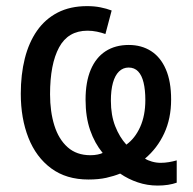

<svg xmlns="http://www.w3.org/2000/svg" viewBox="-20 -568 620 618"><path d="M260.3 -548.3Q283.7 -548.3 303.2 -544.4Q322.8 -540.5 339.4 -534.2L319.3 -458.5Q307.1 -462.9 292 -466.1Q276.9 -469.2 261.7 -469.2Q199.2 -469.2 170.2 -415.5Q141.1 -361.8 141.1 -264.6Q141.1 -208.5 155 -164.1Q168.9 -119.6 197.8 -94Q226.6 -68.4 271 -68.4Q283.7 -68.4 294.2 -70.6Q304.7 -72.8 310.5 -75.7Q284.7 -106.9 270 -149.4Q255.4 -191.9 255.4 -247.1Q255.4 -304.2 272 -343.5Q288.6 -382.8 319.8 -403.1Q351.1 -423.3 394.5 -423.3Q435.5 -423.3 466.3 -403.6Q497.1 -383.8 513.9 -344.7Q530.8 -305.7 530.8 -247.6Q530.8 -186.5 508.5 -138.7Q486.3 -90.8 446.8 -57.6Q455.1 -51.8 469 -47.9Q482.9 -43.9 497.1 -43.9Q510.3 -43.9 523.4 -46.1Q536.6 -48.3 548.8 -51.8V20Q536.6 24.4 520.8 26.9Q504.9 29.3 487.3 29.3Q454.1 29.3 423.6 19Q393.1 8.8 366.7 -9.3Q346.2 -1 321.8 4.4Q297.4 9.8 264.6 9.8Q193.4 9.8 144.8 -26.1Q96.2 -62 71.5 -124.5Q46.9 -187 46.9 -266.1Q46.9 -328.1 59.8 -379.6Q72.8 -431.2 99.1 -469Q125.5 -506.8 165.8 -527.6Q206.1 -548.3 260.3 -548.3ZM394 -350.6Q376 -350.6 363 -337.9Q350.1 -325.2 343.5 -301.5Q336.9 -277.8 336.9 -243.7Q336.9 -197.3 350.8 -161.9Q364.7 -126.5 386.7 -102.5Q414.6 -122.6 431.2 -159.4Q447.8 -196.3 447.8 -246.1Q447.8 -278.8 442.1 -302.2Q436.5 -325.7 424.6 -338.1Q412.6 -350.6 394 -350.6Z"/></svg>

Font: Open Sans SemiCondensed Medium
Style: Regular
Weight: 500
Width: 4
Designer: Monotype Design Team
Foundry: Monotype Imaging Inc.
Version: Version 3.000